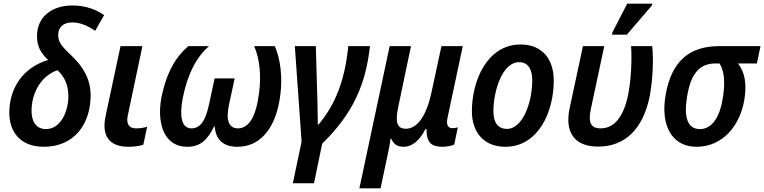

<svg xmlns="http://www.w3.org/2000/svg" viewBox="-20 -795 4191 1053"><path d="M220 10C387 10 477 -114 477 -273C477 -361 435 -430 374 -488C325 -535 299 -560 299 -603C299 -647 329 -672 376 -672C421 -672 462 -653 502 -626L551 -712C509 -741 453 -765 377 -765C264 -765 183 -702 183 -598C183 -539 203 -506 244 -466C109 -426 31 -315 31 -176C31 -74 90 10 220 10ZM232 -87C180 -87 153 -127 153 -186C153 -291 210 -381 295 -410C335 -374 355 -327 355 -268C355 -182 312 -87 232 -87Z M684 10C714 10 744 6 766 -1L787 -100C767 -94 749 -91 727 -91C698 -91 678 -103 678 -139C678 -148 680 -159 683 -172L761 -542H641L560 -163C556 -142 553 -124 553 -106C553 -34 594 10 684 10Z M1007 10C1076 10 1117 -25 1154 -101H1158C1163 -25 1209 10 1282 10C1404 10 1483 -85 1511 -234C1537 -374 1514 -481 1487 -542H1374C1403 -476 1419 -373 1394 -242C1377 -148 1341 -91 1284 -91C1236 -92 1217 -133 1236 -221L1267 -365H1157L1126 -221C1108 -136 1080 -91 1030 -91C972 -91 965 -164 982 -256C1009 -390 1056 -480 1126 -542H1013C945 -484 894 -401 865 -260C839 -115 881 10 1007 10Z M1586 210H1702L1747 -7C1917 -173 1986 -333 2009 -542H1890C1872 -361 1824 -228 1727 -112H1723C1723 -144 1722 -198 1721 -236L1712 -542H1597L1634 -18Z M1951 238H2067L2101 78C2110 39 2119 -9 2122 -35H2125C2139 -6 2155 10 2195 10C2238 10 2279 -21 2314 -88H2319C2319 -10 2347 10 2409 10C2428 10 2461 4 2471 -2L2491 -97C2484 -94 2471 -92 2461 -92C2438 -92 2425 -109 2435 -152L2518 -542H2401L2347 -291C2321 -167 2272 -89 2206 -89C2152 -89 2148 -133 2165 -213L2234 -542H2117Z M2751 10C2933 10 3017 -182 3017 -353C3017 -477 2948 -551 2836 -551C2651 -551 2568 -352 2568 -185C2568 -64 2639 10 2751 10ZM2761 -88C2712 -88 2686 -122 2686 -184C2686 -295 2734 -454 2827 -454C2879 -454 2899 -411 2899 -356C2899 -227 2844 -88 2761 -88Z M3336 -605H3418L3556 -766L3558 -775H3420L3339 -618ZM3260 9C3407 9 3506 -86 3543 -266C3560 -353 3565 -471 3557 -542H3441C3447 -463 3440 -347 3424 -271C3398 -150 3347 -91 3274 -91C3220 -91 3205 -123 3220 -195L3294 -542H3177L3104 -201C3077 -74 3126 9 3260 9Z M3800 10C3945 10 4039 -108 4062 -247C4076 -329 4067 -398 4027 -447H4131L4151 -542H3925C3770 -542 3663 -469 3630 -271C3602 -107 3665 10 3800 10ZM3818 -87C3749 -87 3730 -156 3748 -263C3769 -398 3821 -447 3904 -447H3926C3955 -403 3957 -335 3944 -256C3928 -156 3887 -87 3818 -87Z"/></svg>

Font: Noto Sans SemiCondensed SemiBold
Style: Italic
Weight: 600
Width: 4
Italic angle: -12°
Designer: Monotype Design Team
Foundry: Monotype Imaging Inc.
Version: Version 2.013